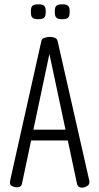

<svg xmlns="http://www.w3.org/2000/svg" viewBox="-20 -857 460 890"><path d="M392 -28Q395 -18 394.5 -11Q394 -4 390 0.5Q386 5 377 9Q362 15 351 11.5Q340 8 337 -5L209 -607L82 -6Q79 7 68 10Q57 13 41 8Q31 4 28 -1.5Q25 -7 26.5 -16Q28 -25 31 -38L172 -668Q174 -678 187 -682Q200 -686 210 -686Q217 -686 225 -684.5Q233 -683 239 -679Q245 -675 247 -667ZM91 -206 111 -256H299L318 -206ZM268 -768Q251 -768 244 -773Q237 -778 235.5 -786.5Q234 -795 234 -803Q234 -812 235.5 -819.5Q237 -827 244 -832Q251 -837 268 -837Q286 -837 293 -832Q300 -827 301.5 -819Q303 -811 303 -803Q303 -795 301.5 -786.5Q300 -778 293 -773Q286 -768 268 -768ZM158 -768Q140 -768 133 -773Q126 -778 124.5 -786.5Q123 -795 123 -803Q123 -812 124.5 -819.5Q126 -827 133 -832Q140 -837 158 -837Q175 -837 182 -832Q189 -827 190.5 -819Q192 -811 192 -803Q192 -795 190.5 -786.5Q189 -778 182 -773Q175 -768 158 -768Z"/></svg>

Font: Fredoka Condensed Light
Style: Regular
Weight: 300
Width: 3
Designer: Ben Nathan
Foundry: Milena B. Brandão, Ben Nathan
Version: Version 2.001